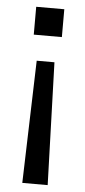

<svg xmlns="http://www.w3.org/2000/svg" viewBox="-52 -541 345 776"><g transform="rotate(5 120.0 -153.0)"><path d="M69 204 84 -293H156L172 204ZM177 -510V-397H63V-510Z"/></g></svg>

Font: Instrument Sans Condensed Medium
Style: Regular
Weight: 500
Width: 3
Designer: Rodrigo Fuenzalida
Foundry: fragTYPE
Version: Version 1.000;gftools[0.9.28]